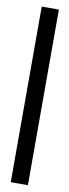

<svg xmlns="http://www.w3.org/2000/svg" viewBox="-85 -661 279 772"><g transform="rotate(10 55.0 -275.5)"><path d="M20 -634H90V83H20V-634Z"/></g></svg>

Font: Googee
Style: Regular
Weight: 400
Designer: Peter Wiegel
Foundry: CATFonts Peter Wiegel
Version: 1.000